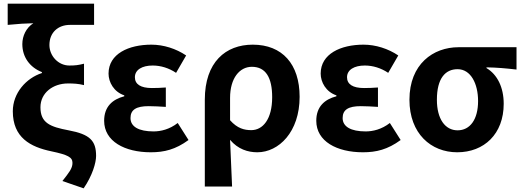

<svg xmlns="http://www.w3.org/2000/svg" viewBox="-20 -818 2855 1049"><path d="M437 211C485 141 505 71 505 34C505 -49 472 -84 355 -106C254 -125 201 -146 201 -232C201 -311 270 -362 351 -362C381 -362 407 -361 439 -353V-470C408 -462 390 -460 359 -460C298 -460 250 -513 250 -572C250 -641 298 -682 362 -682H494V-798H22V-682C86 -688 114 -690 162 -691C123 -666 102 -622 102 -577C102 -506 143 -450 209 -424V-419C123 -391 50 -310 50 -210C50 -67 145 -15 262 9C351 28 376 41 376 72C376 103 356 126 321 171Z M804 14C877 14 939 -1 1010 -53L951 -146C906 -111 858 -100 819 -100C738 -100 693 -126 693 -173C693 -219 725 -238 792 -238C822 -238 853 -236 886 -234V-340C860 -338 833 -337 810 -337C748 -337 717 -358 717 -396C717 -437 757 -460 814 -460C859 -460 903 -446 942 -420L997 -515C942 -552 874 -574 807 -574C683 -574 573 -524 573 -416C573 -369 602 -316 659 -297V-292C594 -275 549 -235 549 -158C549 -46 661 14 804 14Z M1099 201H1248C1244 114 1241 36 1237 -54C1280 -3 1334 14 1386 14C1503 14 1617 -97 1617 -289C1617 -468 1522 -574 1361 -574C1213 -574 1099 -479 1099 -273ZM1353 -107C1315 -107 1277 -116 1237 -161V-283C1237 -391 1289 -453 1356 -453C1432 -453 1467 -394 1467 -287C1467 -165 1415 -107 1353 -107Z M1963 14C2036 14 2098 -1 2169 -53L2110 -146C2065 -111 2017 -100 1978 -100C1897 -100 1852 -126 1852 -173C1852 -219 1884 -238 1951 -238C1981 -238 2012 -236 2045 -234V-340C2019 -338 1992 -337 1969 -337C1907 -337 1876 -358 1876 -396C1876 -437 1916 -460 1973 -460C2018 -460 2062 -446 2101 -420L2156 -515C2101 -552 2033 -574 1966 -574C1842 -574 1732 -524 1732 -416C1732 -369 1761 -316 1818 -297V-292C1753 -275 1708 -235 1708 -158C1708 -46 1820 14 1963 14Z M2478 14C2625 14 2732 -86 2732 -251C2732 -341 2697 -411 2638 -446V-450C2697 -449 2740 -445 2802 -438V-560H2485C2347 -560 2217 -468 2217 -273C2217 -88 2335 14 2478 14ZM2480 -106C2412 -106 2367 -168 2367 -273C2367 -390 2413 -440 2480 -440C2552 -440 2592 -361 2592 -266C2592 -165 2548 -106 2480 -106Z"/></svg>

Font: Noto Sans JP
Style: Bold
Weight: 700
Designer: Ryoko NISHIZUKA 西塚涼子 (kana, bopomofo & ideographs); Paul D. Hunt (Latin, Greek & Cyrillic); Sandoll Communications 산돌커뮤니
Foundry: Adobe
Version: Version 2.004;hotconv 1.0.118;makeotfexe 2.5.65603